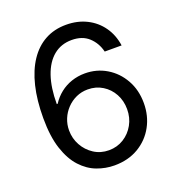

<svg xmlns="http://www.w3.org/2000/svg" viewBox="-135 -845 886 964"><g transform="rotate(-20 308.0 -363.5)"><path d="M313.5 9.8Q266.1 9.8 220.7 -7.3Q175.3 -24.4 138.4 -64.2Q101.6 -104 79.6 -170.4Q57.6 -236.8 57.6 -335.4Q57.6 -431.2 75.7 -505.6Q93.8 -580.1 128.4 -631.8Q163.1 -683.6 212.4 -710.4Q261.7 -737.3 324.7 -737.3Q385.7 -737.3 434.1 -713.1Q482.4 -689 513.2 -645.5Q543.9 -602.1 552.2 -544.4H461.9Q450.2 -592.8 416 -624.3Q381.8 -655.8 325.2 -655.8Q268.6 -655.8 228.3 -622.8Q188 -589.8 166.7 -527.8Q145.5 -465.8 145.5 -378.9H150.4Q169.9 -409.2 197.3 -430.9Q224.6 -452.6 258.5 -464.1Q292.5 -475.6 330.1 -475.6Q393.1 -475.6 444.8 -444.6Q496.6 -413.6 527.3 -359.1Q558.1 -304.7 558.1 -234.4Q558.1 -166.5 527.8 -111.1Q497.6 -55.7 442.4 -22.9Q387.2 9.8 313.5 9.8ZM313.5 -71.3Q357.4 -71.3 392.6 -93.3Q427.7 -115.2 448.2 -152.1Q468.8 -189 468.8 -234.4Q468.8 -279.3 449 -315.7Q429.2 -352.1 394.5 -373.5Q359.9 -395 315.9 -395Q282.7 -395 254.2 -382.1Q225.6 -369.1 203.9 -346.4Q182.1 -323.7 170.2 -294.7Q158.2 -265.6 158.2 -233.4Q158.2 -190.4 178.5 -153.6Q198.7 -116.7 233.9 -94Q269 -71.3 313.5 -71.3Z"/></g></svg>

Font: Inter 16pt
Style: Regular
Weight: 400
Version: Version 4.001;git-66647c0bb